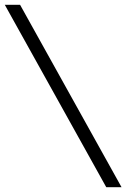

<svg xmlns="http://www.w3.org/2000/svg" viewBox="-20 -691 529 804"><path d="M489 93H425L0 -671H64Z"/></svg>

Font: Veleka
Style: Italic
Weight: 400
Italic angle: -12°
Designer: Stefan Peev, Context Ltd, 2016; SIL International, 1997-2014.
Foundry: Stefan Peev, Context Ltd, 2016
Version: Version 1.000